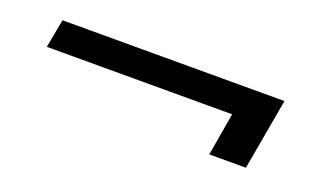

<svg xmlns="http://www.w3.org/2000/svg" viewBox="-36 -424 736 443"><g transform="rotate(20 332.5 -202.5)"><path d="M486 -115 504 -220H49L62 -290H607L576 -115Z"/></g></svg>

Font: Philosopher
Style: Bold Italic
Weight: 700
Italic angle: -10°
Designer: Jovanny Lemonad
Foundry: Jovanny Lemonad
Version: Version 2.000